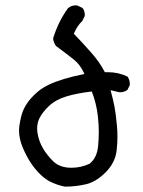

<svg xmlns="http://www.w3.org/2000/svg" viewBox="-20 -718 540 724"><path d="M53.2 -244.6Q51.8 -235.4 51.8 -225.1Q51.8 -194.3 66.4 -160.2Q91.8 -100.1 129.9 -62.5Q148.4 -43.9 167 -34.2Q194.8 -20 225.1 -14.2Q265.1 -14.2 302.7 -22.9Q341.3 -31.2 378.2 -68.1Q415 -105 419.9 -151.4Q422.9 -177.7 422.9 -201.2Q422.9 -224.6 420.9 -245.1Q416.5 -291.5 411.6 -316.7Q406.7 -341.8 397 -377.9L427.7 -370.6Q430.2 -370.1 432.6 -370.1Q448.2 -370.1 460.4 -378.9L469.2 -396.5Q469.7 -399.4 469.7 -402.3Q469.7 -405.3 468.8 -409.7Q467.3 -419.9 460.9 -429.2Q426.8 -445.8 386.2 -445.8Q382.3 -445.8 375.5 -445.8L374 -448.2Q355 -484.9 323.2 -520.5Q291.5 -556.6 258.3 -590.8Q265.1 -606.4 272.7 -617.9Q280.3 -629.4 290.5 -639.2L299.3 -657.2Q299.8 -660.2 299.8 -661.6Q299.8 -663.1 299.6 -664.8Q299.3 -666.5 299.1 -669.2Q298.8 -671.9 298.1 -674.6Q297.4 -677.2 296.4 -679.2Q294.4 -684.1 291 -688L272.9 -696.8Q269 -697.8 265.1 -697.8Q248.5 -697.8 235.8 -686.5Q199.2 -635.3 180.2 -572.8Q182.1 -557.1 190.9 -544.9Q237.3 -510.3 259.3 -492.7Q281.7 -474.6 295.9 -444.3L298.3 -439Q212.4 -421.9 161.6 -397.5Q146 -389.6 132.8 -380.4Q114.3 -366.7 97.2 -347.7Q80.1 -328.6 69.6 -306.6Q59.1 -284.7 53.2 -244.6ZM249 -85.4Q206.5 -85.4 181.6 -108.9Q158.7 -130.9 142.6 -157.7Q126.5 -185.1 121.6 -215.3Q120.1 -224.6 120.1 -233.4Q120.1 -253.4 127.9 -270.5Q139.2 -294.4 165 -318.6Q190.9 -342.8 231.2 -354.7Q271.5 -366.7 326.2 -373Q343.8 -327.6 349.1 -279.3Q352.5 -248.5 352.5 -221.9Q352.5 -195.3 350.1 -168.5Q346.2 -123.5 317.9 -100.6Q285.2 -85.4 249 -85.4Z"/></svg>

Font: Bakudai
Style: Light
Weight: 300
Version: Version 1.48